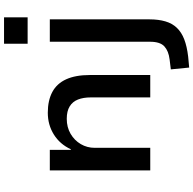

<svg xmlns="http://www.w3.org/2000/svg" viewBox="-23 -742 958 952"><g transform="rotate(-90 456.0 -266.0)"><path d="M87 0V-498H189V-394H192Q217 -448 265 -478Q313 -508 373 -508Q434 -508 476 -485.5Q518 -463 539 -416.5Q560 -370 560 -300V0H449V-295Q449 -332 438.5 -358.5Q428 -385 404.5 -399.5Q381 -414 343 -414Q301 -414 268.5 -395Q236 -376 217.5 -344.5Q199 -313 199 -275V0ZM715 -608V-725H846V-608ZM597 193 588 102 637 96Q679 91 702 70Q725 49 725 -1V-498H836V-3Q836 41 826 75Q816 109 794 132Q772 155 737 168.5Q702 182 651 188Z"/></g></svg>

Font: Nunito Sans 7pt SemiBold
Style: Regular
Weight: 600
Designer: Vernon Adams
Foundry: Vernon Adams
Version: Version 3.101;gftools[0.9.27]